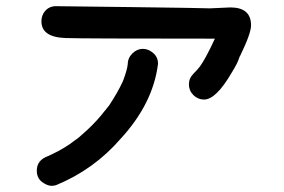

<svg xmlns="http://www.w3.org/2000/svg" viewBox="-20 -521 920 621"><path d="M147 80Q135 80 121 71Q99 58 99 31Q99 -3 135 -16L148 -22Q192 -43 222 -67L225 -69Q231 -72 262.5 -101Q294 -130 320 -164Q321 -164 321.5 -165Q322 -166 322.5 -167Q323 -168 333 -180Q360 -221 376 -255L380 -265Q391 -295 393 -312Q393 -333 408 -348Q423 -363 442 -363Q460 -363 475.5 -349.5Q491 -336 491 -316V-314Q475 -186 370 -72Q283 28 161 78Q154 80 147 80ZM640 -199Q620 -199 605.5 -213.5Q591 -228 591 -248Q591 -268 606 -283Q621 -298 625 -304Q625 -305 626 -305Q645 -331 675 -396Q235 -396 191 -398Q114 -401 114 -452Q114 -465 120 -477Q134 -501 161 -501Q177 -501 408.5 -498Q640 -495 659 -494L725 -497Q792 -497 792 -439Q792 -413 757 -341Q755 -339 753 -332Q748 -316 730 -287Q679 -199 640 -199Z"/></svg>

Font: Bad Comic
Style: Regular
Weight: 400
Designer: GGBotNet
Foundry: f0n7
Version: 0.9